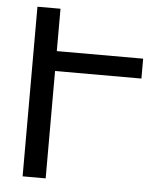

<svg xmlns="http://www.w3.org/2000/svg" viewBox="-52 -776 707 822"><g transform="rotate(5 301.0 -364.5)"><path d="M75.7 -729H174.8V-546.9H545.9V-461.4H174.8V0H75.7Z"/></g></svg>

Font: Vazir Code Hack
Style: Code-Hack
Weight: 400
Foundry: DejaVu fonts team - Redesigned by Saber Rastikerdar
Version: Version 1.1.2